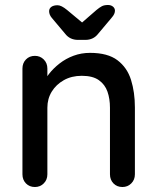

<svg xmlns="http://www.w3.org/2000/svg" viewBox="-20 -750 630 770"><path d="M341 -538Q412 -538 451 -508.5Q490 -479 505.5 -429.5Q521 -380 521 -319V-51Q521 -29 506.5 -14.5Q492 0 471 0Q449 0 435 -14.5Q421 -29 421 -51V-318Q421 -354 411 -382.5Q401 -411 376.5 -428.5Q352 -446 308 -446Q267 -446 236 -428.5Q205 -411 187.5 -382.5Q170 -354 170 -318V-51Q170 -29 155.5 -14.5Q141 0 120 0Q98 0 84 -14.5Q70 -29 70 -51V-475Q70 -497 84 -511.5Q98 -526 120 -526Q141 -526 155.5 -511.5Q170 -497 170 -475V-419L152 -409Q159 -431 176.5 -453.5Q194 -476 219 -495.5Q244 -515 275 -526.5Q306 -538 341 -538ZM293 -590Q260 -590 241 -615L188 -678Q177 -691 177 -705Q177 -716 186 -722.5Q195 -729 211 -729Q226 -729 249 -710L321 -650L299 -651L367 -710Q379 -720 388.5 -725Q398 -730 413 -730Q425 -730 433 -723.5Q441 -717 441 -707Q441 -701 438 -694Q435 -687 427 -678L374 -615Q355 -590 322 -590Z"/></svg>

Font: Quicksand Light SemiBold
Style: Regular
Weight: 600
Version: Version 3.006